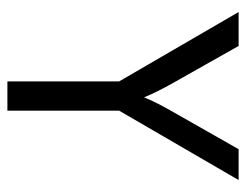

<svg xmlns="http://www.w3.org/2000/svg" viewBox="-93 -572 665 519"><g transform="rotate(90 239.5 -312.5)"><path d="M200 0H279.2V-302.1L466.7 -625H383.3L279.9 -443.1C266.7 -419.4 254.9 -398.6 243.1 -369.4C231.2 -398.6 219.4 -420.1 206.9 -443.1L104.2 -625H12.5L200 -302.1Z"/></g></svg>

Font: Afacad
Style: Regular
Weight: 400
Designer: Kristian Moeller
Foundry: Dicotype
Version: Version 1.000